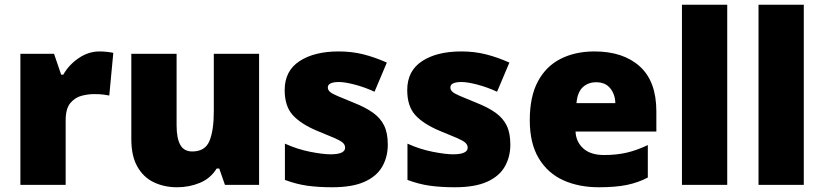

<svg xmlns="http://www.w3.org/2000/svg" viewBox="-20 -780 3477 810"><path d="M400 -563Q416 -563 433 -561Q450 -559 458 -557L441 -377Q431 -379 416.5 -381Q402 -383 376 -383Q352 -383 324.5 -376Q297 -369 277 -345.5Q257 -322 257 -272V0H66V-553H208L238 -465H247Q270 -506 311.5 -534.5Q353 -563 400 -563Z M1073 -553V0H929L905 -69H894Q868 -27 823 -8.5Q778 10 727 10Q673 10 629 -11Q585 -32 559.5 -77Q534 -122 534 -193V-553H725V-251Q725 -197 740.5 -169Q756 -141 791 -141Q845 -141 863.5 -185Q882 -229 882 -311V-553Z M1616 -170Q1616 -118 1592.5 -77Q1569 -36 1517.5 -13Q1466 10 1382 10Q1323 10 1276.5 3.5Q1230 -3 1182 -21V-174Q1235 -150 1289 -139.5Q1343 -129 1374 -129Q1436 -129 1436 -157Q1436 -169 1426 -178Q1416 -187 1390.5 -198Q1365 -209 1318 -228Q1249 -257 1215 -294.5Q1181 -332 1181 -400Q1181 -481 1243.5 -522Q1306 -563 1409 -563Q1464 -563 1512 -551Q1560 -539 1612 -516L1560 -393Q1519 -412 1477 -423Q1435 -434 1410 -434Q1363 -434 1363 -411Q1363 -401 1371.5 -393Q1380 -385 1404 -375Q1428 -365 1474 -346Q1522 -327 1553.5 -304.5Q1585 -282 1600.5 -250.5Q1616 -219 1616 -170Z M2133 -170Q2133 -118 2109.5 -77Q2086 -36 2034.5 -13Q1983 10 1899 10Q1840 10 1793.5 3.5Q1747 -3 1699 -21V-174Q1752 -150 1806 -139.5Q1860 -129 1891 -129Q1953 -129 1953 -157Q1953 -169 1943 -178Q1933 -187 1907.5 -198Q1882 -209 1835 -228Q1766 -257 1732 -294.5Q1698 -332 1698 -400Q1698 -481 1760.5 -522Q1823 -563 1926 -563Q1981 -563 2029 -551Q2077 -539 2129 -516L2077 -393Q2036 -412 1994 -423Q1952 -434 1927 -434Q1880 -434 1880 -411Q1880 -401 1888.5 -393Q1897 -385 1921 -375Q1945 -365 1991 -346Q2039 -327 2070.5 -304.5Q2102 -282 2117.5 -250.5Q2133 -219 2133 -170Z M2488 -563Q2609 -563 2679 -500Q2749 -437 2749 -310V-225H2408Q2410 -182 2440.5 -154Q2471 -126 2529 -126Q2581 -126 2624 -136Q2667 -146 2713 -168V-31Q2673 -10 2625.5 0Q2578 10 2506 10Q2422 10 2356.5 -19.5Q2291 -49 2253 -112Q2215 -175 2215 -273Q2215 -373 2249.5 -437Q2284 -501 2345.5 -532Q2407 -563 2488 -563ZM2495 -433Q2461 -433 2438.5 -412Q2416 -391 2412 -345H2576Q2575 -382 2554.5 -407.5Q2534 -433 2495 -433Z M3048 0H2857V-760H3048Z M3371 0H3180V-760H3371Z"/></svg>

Font: Noto Sans Gujarati UI Black
Style: Regular
Weight: 900
Designer: Jelle Bosma - Monotype Design Team, Universal Thirst
Foundry: Monotype Imaging Inc.
Version: Version 2.106; ttfautohint (v1.8.4.7-5d5b)